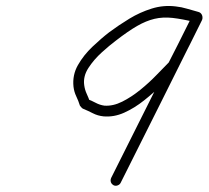

<svg xmlns="http://www.w3.org/2000/svg" viewBox="-20 -580 681 627"><path d="M628 -541Q635 -539 638.5 -533Q642 -527 641 -520Q639 -513 633 -509Q627 -505 620 -507Q575 -518 543.5 -521.5Q512 -525 484.5 -518.5Q457 -512 427.5 -495Q398 -478 358 -447Q338 -432 312.5 -409Q287 -386 269 -358.5Q251 -331 255 -302Q257 -287 263 -274Q269 -261 274 -247Q275 -245 269 -252Q262 -258 264 -257Q278 -252 292 -244.5Q306 -237 321 -235Q349 -233 379 -248Q409 -263 438 -286.5Q467 -310 491.5 -335.5Q516 -361 533 -378Q533 -378 532 -376Q530 -374 530 -374Q550 -413 569.5 -451.5Q589 -490 608 -529Q612 -537 619 -538.5Q626 -540 632 -537Q637 -534 640 -527.5Q643 -521 639 -513Q573 -381 507 -248.5Q441 -116 374 17Q371 23 364 25.5Q357 28 351 25Q344 21 342 14.5Q340 8 343 1Q409 -131 475.5 -263.5Q542 -396 608 -529Q612 -537 619 -538.5Q626 -540 632 -537Q637 -534 640 -527.5Q643 -521 639 -513Q620 -474 600.5 -435.5Q581 -397 561 -358Q561 -358 560 -356Q559 -354 558 -354Q538 -332 510.5 -305Q483 -278 451 -252.5Q419 -227 385.5 -212Q352 -197 318 -200Q299 -202 283.5 -210Q268 -218 251 -225Q250 -225 246 -229Q242 -234 241 -235Q236 -251 229 -265.5Q222 -280 220 -297Q216 -335 234.5 -367.5Q253 -400 282 -427.5Q311 -455 337 -475Q368 -498 402.5 -519Q437 -540 475.5 -552Q514 -564 554 -559Q573 -557 591 -551.5Q609 -546 628 -541Q628 -541 628 -541Q628 -541 628 -541Z"/></svg>

Font: FRB American Cursive
Style: Italic
Weight: 400
Italic angle: -25°
Version: Version 2.0;Modular Font Editor K font №1